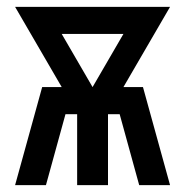

<svg xmlns="http://www.w3.org/2000/svg" viewBox="-20 -540 540 560"><path d="M24 0 103 -286H160L24 -520H476L340 -286H397L476 0H386L329 -207H295V0H205V-207H171L114 0ZM250 -286 340 -441H160Z"/></svg>

Font: Zed Mono Semibold
Style: Regular
Weight: 600
Monospace: yes
Designer: Belleve Invis
Foundry: Belleve Invis
Version: Version 1.0.0; ttfautohint (v1.8.4)